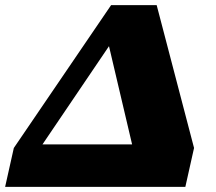

<svg xmlns="http://www.w3.org/2000/svg" viewBox="-55 -730 843 750"><path d="M-35 0 -1 -152 379 -710H557L703 -152L669 0ZM477 -98 353 -625 459 -680 71 -107 42 -166H624Z"/></svg>

Font: Roboto Serif Black
Style: Italic
Weight: 900
Italic angle: -10°
Version: Version 1.008